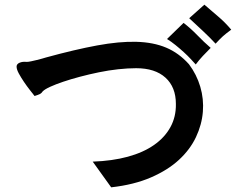

<svg xmlns="http://www.w3.org/2000/svg" viewBox="-20 -799 1040 822"><path d="M456 3 377 -107Q461 -110 527 -128Q593 -146 639 -178Q685 -210 709.5 -254.5Q734 -299 733 -354Q733 -426 688.5 -466.5Q644 -507 563 -507Q527 -507 486 -502.5Q445 -498 403.5 -489.5Q362 -481 322.5 -470.5Q283 -460 250.5 -449Q218 -438 195 -427.5Q172 -417 163 -408Q158 -400 151 -396.5Q144 -393 128 -388Q121 -397 108 -413.5Q95 -430 82.5 -448.5Q70 -467 60.5 -484.5Q51 -502 51 -514Q51 -525 64 -530.5Q77 -536 94 -534Q101 -534 113 -536.5Q125 -539 137 -542Q149 -545 160 -548Q171 -551 177 -553Q301 -587 396 -604.5Q491 -622 564 -620Q637 -618 691.5 -595Q746 -572 789 -524Q822 -480 837.5 -427.5Q853 -375 848.5 -320Q844 -265 819 -212Q794 -159 746.5 -115Q699 -71 626.5 -39.5Q554 -8 456 3ZM790 -721 855 -779Q887 -751 915 -727.5Q943 -704 970 -672Q958 -663 949.5 -656.5Q941 -650 934 -643.5Q927 -637 919.5 -629.5Q912 -622 903 -612Q877 -640 848 -667Q819 -694 790 -721ZM695 -632 766 -701Q797 -677 825 -648Q853 -619 882 -594Q865 -577 848.5 -559.5Q832 -542 818 -523Q810 -532 796.5 -546.5Q783 -561 766.5 -576Q750 -591 731.5 -606Q713 -621 695 -632Z"/></svg>

Font: D2Coding
Style: Bold
Weight: 700
Monospace: yes
Designer: Yong-Rak Park; Jeong-Hwan Yoon; Sang-Min Lee;
Foundry: NHN Corporation
Version: Version 1.3.2; Build 20180524